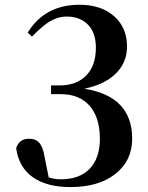

<svg xmlns="http://www.w3.org/2000/svg" viewBox="-20 -759 613 795"><path d="M271.5 15.6Q171.9 15.6 114.3 -26.4Q57.6 -67.4 46.9 -145.5Q59.6 -184.6 100.6 -184.6Q127 -184.6 141.6 -168.9Q157.2 -152.3 164.1 -112.3L181.6 -24.4Q207 -16.6 231.4 -16.6Q309.6 -16.6 351.6 -60.5Q393.6 -104.5 393.6 -184.6Q393.6 -271.5 351.6 -320.3Q309.6 -369.1 231.4 -369.1H191.4V-405.3H226.6Q295.9 -405.3 335.9 -445.3Q377 -486.3 377 -561.5Q377 -627.9 339.8 -661.1Q307.6 -690.4 256.8 -690.4Q219.7 -690.4 185.5 -669.9Q155.3 -651.4 112.3 -607.4L94.7 -624Q166 -739.3 308.6 -739.3Q400.4 -739.3 454.1 -690.4Q505.9 -643.6 505.9 -566.4Q505.9 -503.9 464.8 -460Q418.9 -410.2 329.1 -391.6Q527.3 -360.4 527.3 -184.6Q527.3 -93.8 458 -39.1Q388.7 15.6 271.5 15.6Z"/></svg>

Font: Bpmf GenYo Min B
Style: B
Weight: 700
Foundry: But Ko
Version: Version 1.320